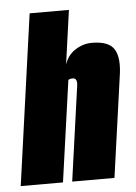

<svg xmlns="http://www.w3.org/2000/svg" viewBox="-57 -668 499 706"><g transform="rotate(-5 192.0 -315.0)"><path d="M-9 0 79 -630H224L196 -430Q207 -465 236 -483.5Q265 -502 297 -502Q330 -502 350.5 -493.5Q371 -485 380.5 -468.5Q390 -452 392 -427.5Q394 -403 389 -371L337 0H181L230 -350Q231 -357 230.5 -362Q230 -367 228.5 -370.5Q227 -374 223.5 -376Q220 -378 215 -378Q211 -378 207 -377Q203 -376 201 -374.5Q199 -373 199 -370L147 0Z"/></g></svg>

Font: Alumni Sans Thin Black
Style: Italic
Weight: 900
Italic angle: -8°
Version: Version 1.016